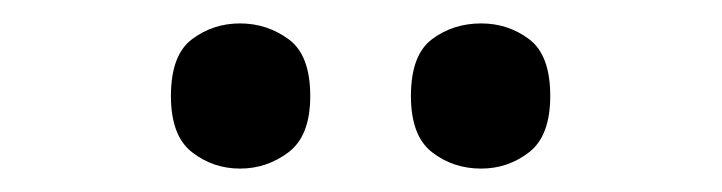

<svg xmlns="http://www.w3.org/2000/svg" viewBox="-20 -770 617 164"><path d="M391 -626Q367 -626 349 -640Q331 -654 331 -688Q331 -723 349 -736.5Q367 -750 391 -750Q414 -750 432 -736.5Q450 -723 450 -688Q450 -654 432 -640Q414 -626 391 -626ZM185 -626Q162 -626 144 -640Q126 -654 126 -688Q126 -723 144 -736.5Q162 -750 185 -750Q208 -750 226.5 -736.5Q245 -723 245 -688Q245 -654 226.5 -640Q208 -626 185 -626Z"/></svg>

Font: Noto Serif Khojki
Style: Bold
Weight: 700
Version: Version 2.003